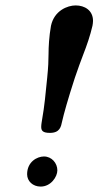

<svg xmlns="http://www.w3.org/2000/svg" viewBox="-20 -678 363 708"><path d="M142.1 -101C117 -101 80 -81.4 80 -35.5C80 -9.9 101.1 10 129.9 10C167.5 10 191.5 -25.9 191.5 -49.9C191.5 -76.5 170.7 -101 142.1 -101ZM259 -658C229 -658 180 -639 168 -583C161 -544 159 -504 159 -479C159 -458 158 -429 154 -391C149 -338 143 -280 136 -242C134 -229 132 -219 132 -210C132 -196 138 -188 164 -188C201 -188 205 -211 209 -230C215 -257 230 -311 256 -391C267 -424 278 -453 287 -477C300 -510 313 -548 321 -583C322 -589 323 -595 323 -601C323 -640 292 -658 259 -658Z"/></svg>

Font: Linux Libertine O
Style: Bold Italic
Weight: 700
Italic angle: -11.5°
Designer: Philipp H. Poll
Foundry: Philipp H. Poll
Version: Version 4.1.0